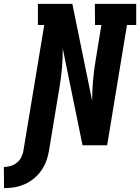

<svg xmlns="http://www.w3.org/2000/svg" viewBox="-98 -755 728 998"><path d="M-77 223 -78 113Q-60 113 -42 107.5Q-24 102 -9.5 90Q5 78 13.5 60.5Q22 43 24 26L132 -625H99V-735H278L381 -231Q381 -283 385.5 -335.5Q390 -388 399 -441L429 -625H396L395 -735H610V-625H562L459 0H331L228 -504Q229 -452 224 -399.5Q219 -347 210 -294L157 26Q153 53 143.5 79.5Q134 106 118 129.5Q102 153 79 172Q56 191 30 202.5Q4 214 -23 218.5Q-50 223 -77 223Z"/></svg>

Font: Iosevka HT Extrabold Extended
Style: Italic
Weight: 800
Width: 7
Italic angle: -9°
Monospace: yes
Designer: Belleve Invis
Foundry: Belleve Invis
Version: Version 32.3.0; ttfautohint (v1.8.4)